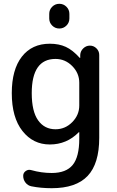

<svg xmlns="http://www.w3.org/2000/svg" viewBox="-20 -760 614 1010"><path d="M272 -450Q147 -450 147 -270Q147 -174 180.5 -127Q214 -80 272 -80Q323 -80 360 -117.5Q397 -155 397 -205V-325Q397 -375 360 -412.5Q323 -450 272 -450ZM242 0Q154 0 98 -71Q42 -142 42 -270Q42 -394 95 -462Q148 -530 242 -530Q290 -530 326 -513.5Q362 -497 399 -456Q400 -455 401 -455Q402 -455 402 -456V-471Q403 -491 418 -505.5Q433 -520 453 -520Q473 -520 487.5 -505.5Q502 -491 502 -471V-35Q502 101 441 165.5Q380 230 252 230Q194 230 145 220Q126 216 114 200.5Q102 185 102 165Q102 149 115.5 139.5Q129 130 145 135Q198 150 252 150Q328 150 362.5 107.5Q397 65 397 -30V-64Q397 -65 396 -65Q395 -65 394 -64Q331 0 242 0ZM239 -687Q239 -709 254.5 -724.5Q270 -740 292 -740Q314 -740 329.5 -724.5Q345 -709 345 -687V-663Q345 -641 329.5 -625.5Q314 -610 292 -610Q270 -610 254.5 -625.5Q239 -641 239 -663Z"/></svg>

Font: Rounded Mplus 1c Medium
Style: Regular
Weight: 500
Version: Version 1.059.20150529